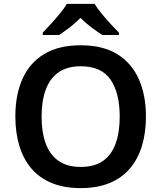

<svg xmlns="http://www.w3.org/2000/svg" viewBox="-20 -958 830 988"><path d="M731 -358Q731 -275 710.5 -207.5Q690 -140 648.5 -91Q607 -42 543.5 -16Q480 10 395 10Q309 10 245.5 -16.5Q182 -43 141 -91.5Q100 -140 79.5 -208Q59 -276 59 -359Q59 -470 95.5 -552Q132 -634 206.5 -679.5Q281 -725 396 -725Q509 -725 583 -679.5Q657 -634 694 -551.5Q731 -469 731 -358ZM194 -358Q194 -277 215.5 -219Q237 -161 281.5 -130Q326 -99 395 -99Q466 -99 510 -130Q554 -161 575 -219Q596 -277 596 -358Q596 -479 549 -548Q502 -617 396 -617Q326 -617 281.5 -586Q237 -555 215.5 -497Q194 -439 194 -358ZM467 -938Q480 -916 502.5 -888.5Q525 -861 549 -835Q573 -809 592 -790V-778H507Q481 -794 451 -816.5Q421 -839 394 -866Q368 -839 339 -817Q310 -795 284 -778H200V-790Q219 -810 242.5 -835.5Q266 -861 288.5 -888.5Q311 -916 324 -938Z"/></svg>

Font: Noto Sans Hebrew SemiBold
Style: Regular
Weight: 600
Designer: Monotype Design Team
Foundry: Monotype Imaging Inc.
Version: Version 2.003